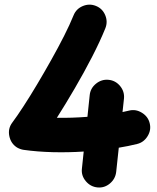

<svg xmlns="http://www.w3.org/2000/svg" viewBox="-20 -737 679 831"><path d="M449.7 -391.6Q480 -388.7 499.8 -364.7Q519.5 -340.8 516.6 -310.5L510.3 -252Q525.4 -254.9 538.6 -258.3Q567.4 -265.6 594.2 -249Q621.1 -232.4 627.9 -203.6Q635.3 -174.3 618.7 -147.5Q602.1 -120.6 573.2 -113.8Q536.1 -104.5 494.1 -97.7L482.9 6.8Q479.5 37.1 455.8 57.1Q432.1 77.1 401.9 74.2Q371.6 71.3 351.3 47.1Q331.1 22.9 334.5 -6.8L342.3 -81.1Q274.9 -76.7 208.3 -78.4Q141.6 -80.1 82.5 -88.4Q68.4 -90.3 53.7 -98.6Q26.9 -115.7 20.3 -148.2Q13.7 -180.7 33.2 -206.5Q53.7 -233.9 81.8 -277.1Q109.9 -320.3 140.9 -372.3Q171.9 -424.3 202.1 -478.3Q232.4 -532.2 257.6 -582Q282.7 -631.8 298.3 -670.4Q309.6 -698.7 338.1 -710.7Q366.7 -722.7 395 -711.4Q423.3 -700.2 435.3 -671.6Q447.3 -643.1 436 -614.7Q413.6 -559.1 378.7 -491.2Q343.8 -423.3 303.7 -354.7Q263.7 -286.1 226.1 -227.1Q290.5 -226.1 358.4 -231.4L368.2 -324.7Q371.1 -355 395.5 -374.8Q419.9 -394.5 449.7 -391.6Z"/></svg>

Font: Mikhak ExtraBold
Style: Regular
Weight: 800
Designer: Amin Abedi
Version: Version 3.3